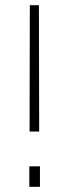

<svg xmlns="http://www.w3.org/2000/svg" viewBox="-20 -720 265 740"><path d="M95 -700H130L131 -213H94ZM93 -79H134V0H93Z"/></svg>

Font: Cairo ExtraLight
Style: Regular
Weight: 250
Designer: Mohamed Gaber, the designers of Titillium
Foundry: Kief Type Foundry
Version: Version 2.009; ttfautohint (v1.5.33-1714) -l 8 -r 50 -G 200 